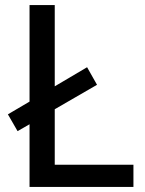

<svg xmlns="http://www.w3.org/2000/svg" viewBox="-20 -734 570 754"><path d="M96 0V-246L49 -219L11 -285L96 -335V-714H195V-395L322 -470L361 -401L195 -305V-87H504V0Z"/></svg>

Font: Noto Sans Kayah Li Medium
Style: Regular
Weight: 500
Designer: Monotype Design Team, Sérgio Martins
Foundry: Monotype Imaging Inc.
Version: Version 2.002; ttfautohint (v1.8.4.7-5d5b)